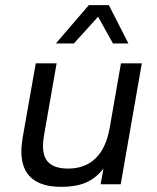

<svg xmlns="http://www.w3.org/2000/svg" viewBox="-20 -716 610 746"><path d="M218 10Q142 10 102.5 -24Q63 -58 63 -129Q63 -141 64.5 -154Q66 -167 68 -181L119 -470H200L151 -190Q149 -179 148 -168.5Q147 -158 147 -149Q147 -103 171.5 -82Q196 -61 245 -61Q310 -61 351 -100.5Q392 -140 406 -218L450 -470H531L449 0H371L382 -61Q352 -23 313.5 -6.5Q275 10 218 10ZM419 -547 361 -651 267 -547H197L325 -696H403L479 -547Z"/></svg>

Font: Celebes
Style: Italic
Weight: 400
Italic angle: -10°
Designer: Anugrah Pasau
Foundry: Lafontype
Version: Version 1.000; ttfautohint (v1.8.4)